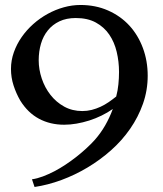

<svg xmlns="http://www.w3.org/2000/svg" viewBox="-20 -724 651 768"><path d="M444.8 -337.9Q451.2 -362.3 453.6 -387Q456.1 -411.6 456.1 -436Q456.1 -477.5 446.8 -516.6Q437.5 -555.7 417 -585.7Q396.5 -615.7 363.5 -633.8Q330.6 -651.9 283.2 -651.9Q245.6 -651.9 217.8 -638.7Q189.9 -625.5 171.4 -602.5Q152.8 -579.6 143.8 -548.8Q134.8 -518.1 134.8 -482.9Q134.8 -446.3 147 -409.9Q159.2 -373.5 181.9 -344.5Q204.6 -315.4 236.8 -297.6Q269 -279.8 309.1 -279.8Q328.6 -279.8 346.9 -284.4Q365.2 -289.1 382.1 -296.9Q398.9 -304.7 414.6 -315.4Q430.2 -326.2 444.8 -337.9ZM570.8 -420.9Q570.8 -362.8 552 -309.3Q533.2 -255.9 500.7 -209Q468.3 -162.1 424.3 -123Q380.4 -84 330.1 -54Q279.8 -23.9 225.6 -3.9Q171.4 16.1 118.2 23.9L107.9 -6.8Q128.9 -9.8 151.6 -18.3Q174.3 -26.9 197.3 -38.8Q220.2 -50.8 242.9 -65.9Q265.6 -81.1 286.4 -97.4Q307.1 -113.8 325.4 -130.6Q343.8 -147.5 357.9 -163.1Q382.3 -190.4 400.4 -221.9Q418.5 -253.4 431.2 -288.1Q410.2 -273.4 386.2 -261.7Q362.3 -250 336.9 -241.9Q311.5 -233.9 286.1 -229.5Q260.7 -225.1 236.8 -225.1Q180.7 -225.1 136 -249Q91.3 -272.9 61 -321.8Q44.4 -350.6 34.2 -382.3Q23.9 -414.1 23.9 -448.2Q23.9 -482.4 35.4 -514.9Q46.9 -547.4 66.7 -575.7Q86.4 -604 113 -627.7Q139.6 -651.4 170.7 -668.5Q201.7 -685.5 235.1 -694.8Q268.6 -704.1 301.8 -704.1Q362.3 -704.1 412.1 -682.1Q461.9 -660.2 497.1 -622.1Q532.2 -584 551.5 -532.2Q570.8 -480.5 570.8 -420.9Z"/></svg>

Font: Redressed
Style: Regular
Weight: 400
Designer: Astigmatic (AOETI)
Foundry: Astigmatic (AOETI)
Version: Version 1.000